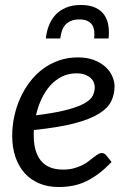

<svg xmlns="http://www.w3.org/2000/svg" viewBox="-20 -744 518 771"><path d="M29 0ZM440 -398Q440 -365 426.5 -337.2Q413 -309.5 377 -287.2Q341 -265 278 -248.5Q215 -232 116 -222Q115.5 -216.5 115.5 -211.2Q115.5 -206 115.5 -200.5Q115.5 -133.5 144.8 -98.2Q174 -63 233 -63Q257 -63 275.8 -68Q294.5 -73 309.2 -80.2Q324 -87.5 335.2 -96.2Q346.5 -105 355.8 -112.2Q365 -119.5 373 -124.5Q381 -129.5 389 -129.5Q398.5 -129.5 406 -121L428 -93.5Q402.5 -67 378 -48.2Q353.5 -29.5 328.2 -17Q303 -4.5 275.2 1.2Q247.5 7 215.5 7Q172 7 137.5 -7.5Q103 -22 79 -48.8Q55 -75.5 42 -113.5Q29 -151.5 29 -198.5Q29 -237.5 37.2 -276.2Q45.5 -315 61.2 -350Q77 -385 99.8 -415Q122.5 -445 151.8 -466.8Q181 -488.5 216.2 -501Q251.5 -513.5 292 -513.5Q330.5 -513.5 358.5 -502.5Q386.5 -491.5 404.5 -474.5Q422.5 -457.5 431.2 -437Q440 -416.5 440 -398ZM287 -449.5Q255.5 -449.5 229 -436.5Q202.5 -423.5 182 -400.8Q161.5 -378 147 -347.2Q132.5 -316.5 124.5 -281Q201.5 -290.5 248 -302.8Q294.5 -315 319.5 -329.2Q344.5 -343.5 352.5 -360Q360.5 -376.5 360.5 -394.5Q360.5 -403.5 356.5 -413.2Q352.5 -423 343.8 -431Q335 -439 321 -444.2Q307 -449.5 287 -449.5ZM305 -724Q340 -724 363 -713.2Q386 -702.5 398.8 -684Q411.5 -665.5 415.2 -641.2Q419 -617 416 -589.5H358Q360 -606 358.2 -620.2Q356.5 -634.5 349.8 -644.5Q343 -654.5 330.5 -660.2Q318 -666 298.5 -666Q279 -666 265.2 -660.2Q251.5 -654.5 242.5 -644.5Q233.5 -634.5 228.8 -620.2Q224 -606 222 -589.5H164Q167 -617 176.2 -641.2Q185.5 -665.5 202.5 -684Q219.5 -702.5 244.8 -713.2Q270 -724 305 -724Z"/></svg>

Font: Lato
Style: Italic
Weight: 400
Italic angle: -7°
Designer: Lukasz Dziedzic
Foundry: tyPoland Lukasz Dziedzic
Version: Version 2.007; 2014-02-27